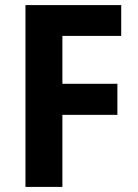

<svg xmlns="http://www.w3.org/2000/svg" viewBox="-20 -734 540 754"><path d="M225 0H80V-714H456V-593H225V-405H441V-283H225Z"/></svg>

Font: Noto Sans Thai SemiCondensed
Style: Bold
Weight: 700
Width: 4
Designer: Monotype Design Team
Foundry: Monotype Imaging Inc.
Version: Version 2.001